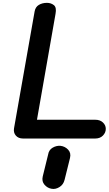

<svg xmlns="http://www.w3.org/2000/svg" viewBox="-20 -948 744 1314"><path d="M137.5 0Q106 0 88.5 -20Q71 -40 76 -70L217 -870Q222.5 -900.5 246 -914.5Q269.5 -928.5 301.5 -928.5Q328.5 -928.5 348.5 -913Q368.5 -897.5 360 -853L233 -128.5H632Q664.5 -128.5 684.2 -110Q704 -91.5 704 -66Q704 -40 684.2 -20Q664.5 0 632 0ZM333.5 344Q305 339.5 284.8 316.5Q264.5 293.5 272.5 259.5L309 111Q314 78 340.2 62.8Q366.5 47.5 394 50Q424.5 53.5 446 76Q467.5 98.5 459 133.5L422 282.5Q414 315.5 387 332.2Q360 349 333.5 344Z"/></svg>

Font: Edu AU VIC WA NT Pre
Style: Bold
Weight: 700
Designer: Tina and Corey Anderson, Eben Sorkin, Mirko Velimirovic
Foundry: Google for Education
Version: Version 1.001